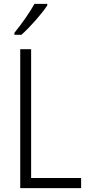

<svg xmlns="http://www.w3.org/2000/svg" viewBox="-20 -967 456 987"><path d="M223 -947H157C132 -901 91 -844 54 -798V-788H90C133 -826 195 -896 223 -939ZM84 0H397V-52H140V-714H84Z"/></svg>

Font: Noto Sans Display SemiCondensed Light
Style: Regular
Weight: 300
Width: 4
Designer: Monotype Design Team
Foundry: Monotype Imaging Inc.
Version: Version 1.900